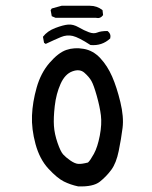

<svg xmlns="http://www.w3.org/2000/svg" viewBox="-20 -665 540 683"><path d="M257.8 -2Q230.5 -7.8 207 -19.5Q183.6 -31.2 152.3 -64.9Q121.1 -98.6 106.4 -152.3Q91.8 -206.1 93.8 -253.9Q95.7 -301.8 110.4 -353.5Q125 -405.3 156.2 -441.4Q187.5 -477.5 215.8 -487.3Q244.1 -497.1 277.8 -491.2Q311.5 -485.4 336.9 -458Q362.3 -430.7 378.9 -392.6Q395.5 -354.5 408.2 -301.8Q420.9 -249 416 -210Q411.1 -170.9 402.3 -127.9Q393.6 -85 376 -61Q358.4 -37.1 335 -18.6Q311.5 0 257.8 -2ZM293 -86.9Q300.8 -93.8 314 -117.7Q327.1 -141.6 335 -182.6Q342.8 -223.6 338.9 -254.9Q335 -286.1 324.2 -324.2Q313.5 -362.3 305.2 -377Q296.9 -391.6 280.3 -406.2Q263.7 -420.9 237.3 -411.1Q210.9 -401.4 195.3 -366.2Q179.7 -331.1 174.8 -288.1Q169.9 -245.1 171.9 -216.8Q173.8 -188.5 184.6 -157.2Q195.3 -126 204.6 -115.7Q213.9 -105.5 230 -94.2Q246.1 -83 258.3 -82Q270.5 -81.1 293 -86.9ZM301.8 -504.9Q259.8 -532.2 238.8 -537.1Q217.8 -542 196.8 -533.2Q175.8 -524.4 142.6 -508.8L136.7 -512.7L132.8 -534.2Q148.4 -554.7 176.8 -565.4Q205.1 -576.2 222.7 -577.6Q240.2 -579.1 259.8 -567.9Q279.3 -556.6 296.4 -550.3Q313.5 -543.9 326.2 -549.3Q338.9 -554.7 362.3 -554.7Q376 -544.9 372.1 -528.3Q342.8 -501 301.8 -504.9ZM177.7 -601.6 164.1 -607.4 160.2 -628.9 164.1 -634.8 199.2 -644.5H299.8Q325.2 -644.5 344.7 -628.9L346.7 -611.3Q336.9 -597.7 321.3 -601.6Z"/></svg>

Font: JasonHandwriting1
Style: Regular
Weight: 400
Version: Version 1.48.20